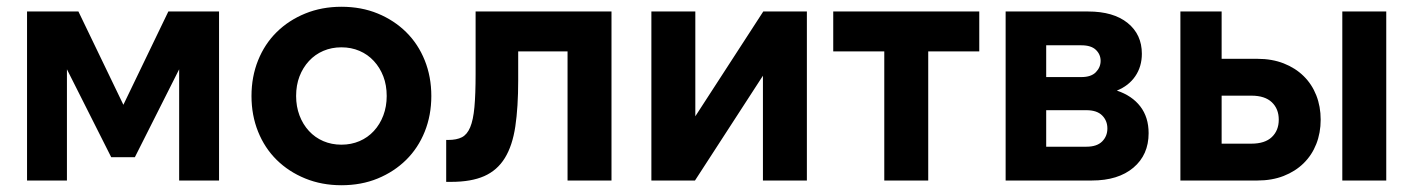

<svg xmlns="http://www.w3.org/2000/svg" viewBox="-20 -534 4181 568"><path d="M345 -224 478 -500H628V0H510V-329L379 -69H309L178 -329V0H60V-500H212Z M990 14Q932 14 883 -6Q834 -26 798.5 -61Q763 -96 743.5 -144.5Q724 -193 724 -250Q724 -307 743.5 -355.5Q763 -404 798.5 -439Q834 -474 883 -494Q932 -514 990 -514Q1049 -514 1097.5 -494Q1146 -474 1181.5 -439Q1217 -404 1236.5 -355.5Q1256 -307 1256 -250Q1256 -193 1236.5 -144.5Q1217 -96 1181.5 -61Q1146 -26 1097.5 -6Q1049 14 990 14ZM990 -106Q1019 -106 1043.5 -116.5Q1068 -127 1086 -146.5Q1104 -166 1114 -192.5Q1124 -219 1124 -250Q1124 -282 1114 -308Q1104 -334 1086 -353.5Q1068 -373 1043.5 -383.5Q1019 -394 990 -394Q961 -394 936.5 -383.5Q912 -373 894 -353.5Q876 -334 866 -308Q856 -282 856 -250Q856 -219 866 -192.5Q876 -166 894 -146.5Q912 -127 936.5 -116.5Q961 -106 990 -106Z M1300 -120H1306Q1331 -120 1346.5 -128Q1362 -136 1371 -157.5Q1380 -179 1383.5 -217Q1387 -255 1387 -315V-500H1789V0H1659V-382H1513V-296Q1513 -217 1504.5 -160Q1496 -103 1473.5 -66.5Q1451 -30 1412.5 -13Q1374 4 1315 4H1300Z M2037 -500V-190L2238 -500H2367V0H2237V-310L2036 0H1907V-500Z M2877 -500V-382H2726V0H2596V-382H2445V-500Z M2955 -500H3199Q3274 -500 3316 -466Q3358 -432 3358 -375Q3358 -337 3338.5 -308.5Q3319 -280 3284 -266Q3329 -251 3353.5 -219Q3378 -187 3378 -140Q3378 -76 3333 -38Q3288 0 3210 0H2955ZM3179 -306Q3208 -306 3222 -320.5Q3236 -335 3236 -354Q3236 -373 3222 -386.5Q3208 -400 3179 -400H3075V-306ZM3194 -100Q3225 -100 3240.5 -115.5Q3256 -131 3256 -154Q3256 -177 3240.5 -192.5Q3225 -208 3194 -208H3075V-100Z M3951 -500H4081V0H3951ZM3594 -109H3682Q3722 -109 3742.5 -128.5Q3763 -148 3763 -180Q3763 -212 3742.5 -231.5Q3722 -251 3682 -251H3594ZM3472 0V-500H3594V-360H3700Q3743 -360 3777.5 -346.5Q3812 -333 3836.5 -309Q3861 -285 3874 -252Q3887 -219 3887 -180Q3887 -141 3874 -108Q3861 -75 3836.5 -51Q3812 -27 3777.5 -13.5Q3743 0 3700 0Z"/></svg>

Font: NT Somic Bold
Style: Regular
Weight: 700
Designer: Ravid Balaliev — lead type designer, mastering
Michael Voronin — secret advisor, marketing
Ivan Kovalenko — best boy
Foundry: NT Type
Version: Version 0.7